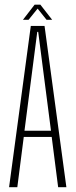

<svg xmlns="http://www.w3.org/2000/svg" viewBox="-20 -784 318 804"><path d="M18 0 109 -675.5H166.5L258 0H223.5L196.5 -210.5H79.5L52.5 0ZM82.5 -236.5H193.5L140 -650.5H136ZM76 -701 125 -764.5H149L198.5 -701H175L137.5 -748L99.5 -701Z"/></svg>

Font: Anybody Condensed ExtraLight
Style: Regular
Weight: 200
Width: 3
Designer: Tyler Finck
Foundry: Etcetera Type Company
Version: Version 1.010; ttfautohint (v1.8.3) -l 8 -r 50 -G 200 -x 14 